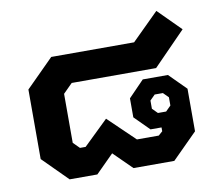

<svg xmlns="http://www.w3.org/2000/svg" viewBox="-68 -658 829 737"><g transform="rotate(-10 346.5 -289.5)"><path d="M50 -96V-367L158 -475H481L586 -579L673 -492L547 -363H218L182 -327V-136L206 -112H228L324 -205L427 -106H512L528 -120V-135H485L428 -192V-266L489 -329H587L652 -264V-98L554 0H395L324 -70L254 0H146ZM556 -192 576 -212V-244L556 -264H524L504 -244V-212L524 -192Z"/></g></svg>

Font: Chakra Petch
Style: Bold
Weight: 700
Designer: Katatrad Aksorn Co.,Ltd.
Foundry: Cadson Demak Co.,Ltd.
Version: Version 1.000; ttfautohint (v1.6)